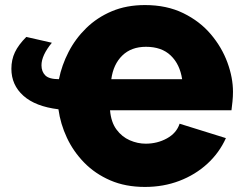

<svg xmlns="http://www.w3.org/2000/svg" viewBox="-20 -735 963 759"><path d="M25 -463Q25 -499 39 -528.5Q53 -558 84 -589L185 -566Q144 -516 144 -477Q144 -452 159 -437Q174 -422 213 -422Q224 -477 251 -529.5Q278 -582 321 -624Q364 -666 422 -690.5Q480 -715 553 -715Q639 -715 704.5 -683Q770 -651 813.5 -599.5Q857 -548 879 -488Q901 -428 901 -372Q901 -353 899 -333.5Q897 -314 895 -299H415Q419 -252 440.5 -223Q462 -194 493 -180.5Q524 -167 556 -167Q602 -167 640 -188Q678 -209 690 -246L873 -189Q847 -131 799.5 -87.5Q752 -44 689 -20Q626 4 553 4Q476 4 416 -22Q356 -48 313 -92Q270 -136 244.5 -190.5Q219 -245 211 -303Q120 -314 72.5 -356.5Q25 -399 25 -463ZM557 -550Q499 -550 463.5 -515.5Q428 -481 420 -422H700Q691 -481 655 -515.5Q619 -550 557 -550Z"/></svg>

Font: Raleway Black
Style: Regular
Weight: 900
Designer: Matt McInerney, Pablo Impallari, Rodrigo Fuenzalida
Foundry: Matt McInerney, Pablo Impallari, Rodrigo Fuenzalida
Version: Version 4.026